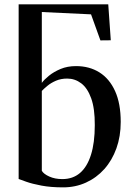

<svg xmlns="http://www.w3.org/2000/svg" viewBox="-20 -838 593 870"><path d="M266 11Q210 11 167.8 3Q125.5 -5 99 -14.5Q72.5 -24 64.5 -27V-818.5H470.5L482 -655.5L435 -655L392.5 -773L169.5 -783.5V-462.5Q180 -477 201.8 -494.8Q223.5 -512.5 254.5 -525.5Q285.5 -538.5 324.5 -538.5Q385 -538.5 430.5 -510Q476 -481.5 501.5 -425.2Q527 -369 527 -285.5Q527 -220 507.5 -165.8Q488 -111.5 452.8 -72Q417.5 -32.5 369.8 -10.8Q322 11 266 11ZM262.5 -26.5Q310 -26.5 342.5 -54.2Q375 -82 392.2 -136.5Q409.5 -191 409.5 -271Q410 -346 393.2 -392.5Q376.5 -439 348 -460.5Q319.5 -482 284.5 -482Q256 -482 233.5 -472.2Q211 -462.5 195 -449.2Q179 -436 169.5 -426V-64Q178 -49.5 203.5 -38Q229 -26.5 262.5 -26.5Z"/></svg>

Font: Merriweather 96pt Medium
Style: Regular
Weight: 500
Version: Version 2.100